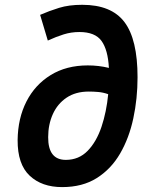

<svg xmlns="http://www.w3.org/2000/svg" viewBox="-20 -762 626 792"><path d="M236.3 9.8Q152.3 9.8 102.3 -37.4Q52.2 -84.5 52.7 -184.1Q53.7 -273.9 89.1 -343.3Q124.5 -412.6 189.2 -452.4Q253.9 -492.2 342.3 -492.2Q387.2 -492.2 429.2 -481.9Q425.3 -556.6 398.7 -593.3Q372.1 -629.9 307.6 -629.9Q273.4 -629.9 242.4 -620.1Q211.4 -610.4 177.2 -594.7L145.5 -700.7Q183.6 -717.3 223.9 -729.7Q264.2 -742.2 319.3 -742.2Q439.5 -742.2 493.4 -670.9Q547.4 -599.6 547.4 -443.4Q547.4 -355.5 530 -274.2Q512.7 -192.9 475.6 -128.9Q438.5 -64.9 379.4 -27.6Q320.3 9.8 236.3 9.8ZM426.3 -373.5Q405.3 -380.9 385 -382.6Q364.7 -384.3 346.2 -384.3Q292 -384.3 254.6 -359.1Q217.3 -334 198 -291.3Q178.7 -248.5 178.7 -196.3Q178.2 -102.5 251.5 -102.5Q305.2 -102.5 341.6 -139.9Q377.9 -177.2 398.7 -239Q419.4 -300.8 426.3 -373.5Z"/></svg>

Font: Cascadia Code PL SemiBold
Style: Italic
Weight: 600
Italic angle: -10°
Monospace: yes
Designer: Aaron Bell
Foundry: Saja Typeworks
Version: Version 2404.023; ttfautohint (v1.8.4)